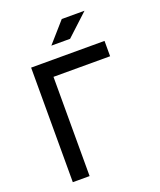

<svg xmlns="http://www.w3.org/2000/svg" viewBox="-161 -993 908 1092"><g transform="rotate(-20 293.0 -447.0)"><path d="M87.9 0H189.5V-600.6H532.2V-693.4H87.9ZM238.8 -771.5H352.1L483.9 -893.6H346.2Z"/></g></svg>

Font: Cascadia Code PL
Style: Regular
Weight: 400
Monospace: yes
Designer: Aaron Bell
Foundry: Saja Typeworks
Version: Version 2404.023